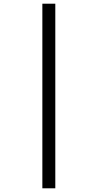

<svg xmlns="http://www.w3.org/2000/svg" viewBox="-20 -852 527 1038"><path d="M209 -832H279V166H209Z"/></svg>

Font: Noto Sans Gurmukhi UI SemiCondensed
Style: Regular
Weight: 400
Width: 4
Designer: Jelle Bosma - Monotype Design Team
Foundry: Monotype Imaging Inc.
Version: Version 2.004; ttfautohint (v1.8.4.7-5d5b)